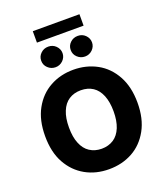

<svg xmlns="http://www.w3.org/2000/svg" viewBox="-190 -1218 1169 1356"><g transform="rotate(-20 394.5 -540.5)"><path d="M741.7 -363.8Q741.7 -244.1 695.3 -160.2Q648.9 -76.2 570.8 -33.2Q492.2 9.8 394 9.8Q295.4 9.8 217.8 -33.7Q139.2 -77.6 93.3 -160.6Q47.4 -243.2 47.4 -363.8Q47.4 -483.9 93.3 -566.9Q139.6 -650.9 217.8 -693.8Q296.4 -737.3 394 -737.3Q491.2 -737.3 570.8 -693.8Q648.9 -650.9 695.3 -566.9Q741.7 -482.9 741.7 -363.8ZM542 -483.9Q521.5 -533.7 484.4 -558.1Q446.3 -583 394 -583Q342.3 -583 304.2 -558.1Q266.6 -533.7 246.6 -483.9Q226.6 -436 226.6 -363.8Q226.6 -291.5 246.6 -243.7Q266.6 -193.8 304.2 -169.4Q343.3 -144 394 -144Q445.3 -144 484.4 -169.4Q521.5 -193.8 542 -243.7Q562 -293.5 562 -363.8Q562 -434.1 542 -483.9ZM284.2 -796.4Q251 -796.4 227.1 -819.3Q203.6 -841.3 203.6 -874Q203.6 -906.7 227.1 -928.7Q250 -951.2 284.2 -951.2Q317.4 -951.2 340.3 -928.7Q363.8 -905.3 363.8 -874Q363.8 -842.8 340.3 -819.3Q316.4 -796.4 284.2 -796.4ZM505.9 -796.4Q472.7 -796.4 448.7 -819.3Q425.3 -841.3 425.3 -874Q425.3 -906.7 448.7 -928.7Q471.7 -951.2 505.9 -951.2Q539.1 -951.2 562 -928.7Q585.4 -905.3 585.4 -874Q585.4 -842.8 562 -819.3Q538.1 -796.4 505.9 -796.4ZM219.2 -1090.8H569.8V-1004.9H219.2Z"/></g></svg>

Font: My Font
Style: Regular
Weight: 500
Designer: Rasmus Andersson
Foundry: rsms
Version: Version 0.001